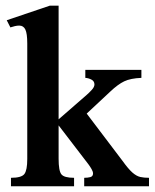

<svg xmlns="http://www.w3.org/2000/svg" viewBox="-20 -647 538 667"><path d="M497.6 0H272.5V-29.3Q284.2 -29.3 293.7 -31.7Q303.2 -34.2 303.2 -44.4Q303.2 -50.8 298.1 -59.6Q293 -68.4 287.6 -75.7L183.6 -211.4V-95.7Q183.6 -53.2 193.4 -41.3Q203.1 -29.3 237.3 -29.3V0H18.1V-29.3Q54.7 -29.3 64.7 -42.5Q74.7 -55.7 74.7 -94.7V-495.6Q74.7 -530.8 68.1 -544.4Q61.5 -558.1 46.9 -558.1Q39.6 -558.1 31.5 -556.2Q23.4 -554.2 16.1 -551.8L3.4 -576.7L153.3 -627.4H183.6V-232.4L281.7 -317.9Q288.6 -323.7 298.3 -334.2Q308.1 -344.7 308.1 -353.5Q308.1 -365.2 297.4 -370.6Q286.6 -376 276.4 -376.5V-404.3H471.2V-376.5Q433.6 -375 411.6 -364.5Q389.6 -354 362.8 -328.6L281.2 -252.4L405.8 -87.9Q425.8 -60.1 439.9 -47.6Q454.1 -35.2 467.3 -32.2Q480.5 -29.3 497.6 -29.3Z"/></svg>

Font: Scheherazade New SemiBold
Style: Regular
Weight: 600
Designer: SIL International
Foundry: SIL International
Version: Version 4.000